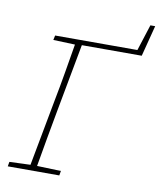

<svg xmlns="http://www.w3.org/2000/svg" viewBox="-89 -877 788 947"><g transform="rotate(10 305.5 -403.5)"><path d="M15 0 19 -23 124 -27 187 -364Q201 -435 213 -506.5Q225 -578 237 -649L128 -653L133 -676H545L587 -807H611L571 -652H271L208 -313Q195 -242 182 -170Q169 -98 157 -27L277 -23L273 0Z"/></g></svg>

Font: Source Serif 4 SmText ExtraLight
Style: Italic
Weight: 200
Italic angle: -12°
Designer: Frank Grießhammer
Foundry: Adobe
Version: Version 4.005;hotconv 1.1.0;makeotfexe 2.6.0